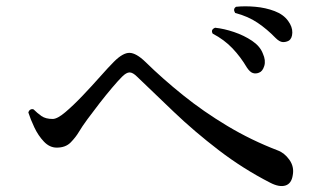

<svg xmlns="http://www.w3.org/2000/svg" viewBox="-20 -732 1040 623"><path d="M857 -139Q769 -184 690 -244.5Q611 -305 544.5 -368.5Q478 -432 425 -483Q411 -497 400.5 -497Q390 -497 376 -483Q363 -470 343.5 -447Q324 -424 303 -397Q282 -370 264 -345.5Q246 -321 236 -304Q226 -287 209.5 -270Q193 -253 164 -253Q141 -253 122.5 -272.5Q104 -292 91.5 -318.5Q79 -345 72 -367Q74 -374 79 -376.5Q84 -379 89 -377Q101 -365 114.5 -355.5Q128 -346 151 -346Q166 -346 192 -368Q218 -390 248 -421.5Q278 -453 305 -483.5Q332 -514 350 -532Q379 -561 400.5 -560.5Q422 -560 452 -531Q507 -477 573.5 -423.5Q640 -370 717.5 -323.5Q795 -277 881 -244Q903 -236 919 -213.5Q935 -191 930 -164Q926 -136 906 -130Q886 -124 857 -139ZM820 -496Q810 -492 800.5 -495Q791 -498 781 -513Q761 -547 734.5 -575Q708 -603 670 -623Q663 -636 678 -642Q707 -639 739.5 -628Q772 -617 798 -599.5Q824 -582 833 -558Q843 -536 837.5 -518Q832 -500 820 -496ZM917 -600Q908 -595 897.5 -595.5Q887 -596 874 -609Q847 -637 816 -658Q785 -679 743 -690Q735 -703 746 -710Q775 -713 808.5 -710Q842 -707 871 -696Q900 -685 915 -664Q929 -645 928.5 -626Q928 -607 917 -600Z"/></svg>

Font: Zen Old Mincho Medium
Style: Regular
Weight: 500
Designer: Yoshimichi Ohira
Foundry: Positype
Version: Version 1.500